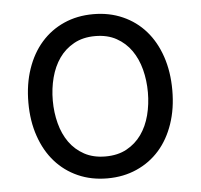

<svg xmlns="http://www.w3.org/2000/svg" viewBox="-45 -600 687 657"><g transform="rotate(-5 298.5 -271.0)"><path d="M298.3 11.4Q242.9 11.4 197.4 -8.9Q152 -29.1 119.5 -65.9Q87 -102.6 69.1 -154.7Q51.1 -206.7 51.1 -269.9Q51.1 -333.8 69.1 -386Q87 -438.2 119.5 -475.1Q152 -512.1 197.4 -532.3Q242.9 -552.6 298.3 -552.6Q353.7 -552.6 399.3 -532.3Q445 -512.1 477.5 -475.1Q509.9 -438.2 527.7 -386Q545.5 -333.8 545.5 -269.9Q545.5 -206.7 527.7 -154.7Q509.9 -102.6 477.5 -65.9Q445 -29.1 399.3 -8.9Q353.7 11.4 298.3 11.4ZM298.3 -63.9Q340.6 -63.9 371.3 -80.8Q402 -97.7 422.1 -125.9Q442.1 -154.1 451.9 -191.6Q461.6 -229 461.6 -269.9Q461.6 -311.1 451.9 -348.5Q442.1 -386 422.1 -414.6Q402 -443.2 371.3 -460.2Q340.6 -477.3 298.3 -477.3Q256.4 -477.3 225.5 -460.2Q194.6 -443.2 174.5 -414.6Q154.5 -386 144.7 -348.5Q134.9 -311.1 134.9 -269.9Q134.9 -229 144.7 -191.6Q154.5 -154.1 174.5 -125.9Q194.6 -97.7 225.5 -80.8Q256.4 -63.9 298.3 -63.9Z"/></g></svg>

Font: Fast_Sans-Dotted
Style: Regular
Weight: 400
Version: Version 3.018